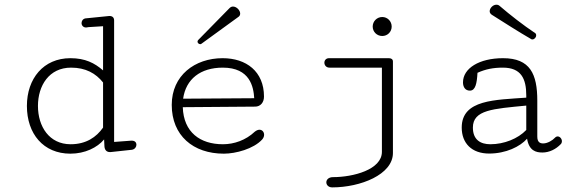

<svg xmlns="http://www.w3.org/2000/svg" viewBox="-20 -644 2462 815"><path d="M423.3 -22.9C424.3 -6.3 433.6 1.5 446.3 1.5H449.7L540.5 -8.3C552.7 -10.7 559.1 -20.5 559.1 -29.8C559.1 -38.6 553.2 -46.9 539.6 -46.9H536.6L464.4 -41.5V-557.1C464.4 -568.4 458.5 -576.2 444.3 -576.2C441.4 -576.2 438.5 -575.7 434.6 -575.2L342.3 -565.9C330.6 -563.5 326.2 -553.7 326.2 -545.9C326.2 -536.1 333.5 -527.3 345.2 -527.3C348.1 -527.3 351.6 -528.3 355 -528.8L417.5 -532.7V-345.2C381.3 -376.5 341.8 -397 278.8 -397C164.6 -397 94.2 -310.5 94.2 -194.3C94.2 -76.2 164.1 8.3 278.8 8.3C340.8 8.3 393.1 -17.6 421.9 -52.2ZM141.1 -194.3C141.1 -280.8 188.5 -356.9 281.7 -356.9C343.8 -356.9 386.7 -332.5 417.5 -293.9V-102.5C389.2 -62 345.7 -31.7 279.8 -31.7C189 -31.7 141.1 -106.9 141.1 -194.3Z M992.7 -572.8C997.6 -576.2 999.5 -581.5 999.5 -586.4C999.5 -600.1 984.4 -616.2 969.2 -616.2C963.9 -616.2 959 -614.3 954.1 -609.4L821.8 -474.6C819.3 -472.2 818.4 -469.7 818.4 -467.3C818.4 -461.4 824.2 -456.5 830.1 -456.5C832 -456.5 834 -457 835.4 -458.5ZM757.3 -225.1C769 -308.1 830.6 -356.9 925.8 -356.9C1041.5 -356.9 1056.2 -274.9 1059.1 -227.1ZM924.8 -397C807.1 -397 709 -323.7 709 -198.7C709 -68.8 799.8 8.3 930.2 8.3C981 8.3 1056.2 -12.2 1092.3 -51.3C1098.1 -57.6 1101.1 -64.9 1101.1 -71.8C1101.1 -83.5 1093.3 -93.3 1081.5 -93.3C1075.7 -93.3 1068.8 -90.8 1061.5 -85C1023.4 -48.8 973.6 -31.7 926.3 -31.7C829.6 -31.7 759.3 -82.5 755.9 -189L1063 -191.4C1085.9 -191.4 1100.6 -209.5 1100.6 -233.9C1100.6 -340.8 1025.4 -397 924.8 -397Z M1602.5 -571.8C1580.1 -571.8 1562 -553.7 1562 -531.2C1562 -508.8 1580.1 -491.2 1602.5 -491.2C1625 -491.2 1642.6 -508.8 1642.6 -531.2C1642.6 -553.7 1625 -571.8 1602.5 -571.8ZM1390.1 151.4C1509.8 151.4 1647.9 97.2 1647.9 5.4V-382.8C1647.9 -393.1 1640.1 -397 1630.4 -397H1376.5C1363.8 -397 1356.9 -387.7 1356.9 -377.9C1356.9 -367.7 1364.3 -356.9 1378.4 -356.9H1601.1V0.5C1601.1 76.2 1479 107.9 1393.6 107.9C1374.5 107.9 1365.2 119.1 1365.2 129.9C1365.2 140.6 1374 151.4 1390.1 151.4Z M2255.9 -493.7C2255.9 -498.5 2254.9 -501.5 2251 -503.9C2201.2 -537.1 2146 -580.1 2100.6 -619.1C2096.7 -622.6 2092.3 -624 2086.9 -624C2072.8 -624 2058.6 -609.9 2058.6 -596.2C2058.6 -590.3 2062 -585 2067.9 -581.1C2120.1 -548.3 2179.7 -509.8 2233.9 -478.5C2235.4 -477.1 2237.3 -476.6 2239.7 -476.6C2248.5 -476.6 2255.9 -485.4 2255.9 -493.7ZM2213.9 -195.8V-92.3C2178.7 -55.2 2119.6 -31.7 2061.5 -31.7C2020 -31.7 1987.3 -50.3 1987.3 -102.5C1987.3 -177.7 2072.8 -182.1 2213.9 -195.8ZM2114.7 -356.9C2191.9 -356.9 2213.9 -310.1 2213.9 -239.3V-229.5C2083.5 -219.7 1939.9 -222.2 1939.9 -102.5C1939.9 -36.1 1982.4 7.8 2056.2 7.8C2127.4 7.8 2187.5 -21.5 2217.3 -55.2C2225.6 -4.4 2254.9 3.4 2282.2 3.4C2312 3.4 2339.8 -10.7 2360.4 -32.2C2363.8 -35.6 2365.2 -40 2365.2 -44.4C2365.2 -54.7 2356.9 -64.9 2347.2 -64.9C2343.3 -64.9 2338.9 -63 2335.4 -59.1C2325.7 -48.3 2304.2 -35.2 2286.1 -35.2C2273.4 -35.2 2260.7 -39.1 2260.7 -64.5V-216.8C2260.7 -329.1 2231 -397 2115.2 -397C2014.2 -397 1945.3 -354 1945.3 -294.4C1945.3 -274.9 1954.6 -259.3 1974.6 -259.3C1998 -259.3 2004.4 -289.6 2006.8 -335C2041.5 -350.6 2073.7 -356.9 2114.7 -356.9Z"/></svg>

Font: Cutive Mono
Style: Regular
Weight: 400
Monospace: yes
Designer: Vernon Adams
Foundry: Vernon Adams
Version: Version 1.002